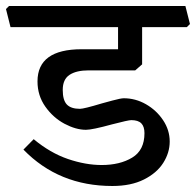

<svg xmlns="http://www.w3.org/2000/svg" viewBox="-35 -619 652 639"><path d="M173.8 -319.8Q173.8 -285.6 187.5 -271.2Q201.2 -256.8 231 -256.8Q244.1 -256.8 304.2 -274.9Q311 -276.9 339.1 -284.4Q367.2 -292 377 -292Q416 -292 450.9 -272Q485.8 -252 507.8 -219Q529.8 -186 529.8 -147.9Q529.8 -110.8 508.3 -76.9Q486.8 -43 443.8 -21.5Q400.9 0 338.9 0Q160.6 0 43 -121.1L77.1 -155.8Q132.3 -109.9 191.2 -89.8Q250 -69.8 303.2 -69.8Q364.3 -69.8 405 -94.5Q445.8 -119.1 445.8 -175.8Q445.8 -197.8 435.3 -208.5Q424.8 -219.2 401.9 -219.2Q392.1 -219.2 337.9 -205.1Q272 -187 251 -187Q217.8 -187 179.9 -207Q142.1 -227.1 116 -263.9Q89.8 -300.8 89.8 -348.1Q89.8 -455.1 236.8 -455.1H357.9V-528.8H0L-15.1 -588.9L-4.9 -599.1H582L597.2 -539.1L586.9 -528.8H438V-404.8L415 -384.8H259.8Q219.2 -384.8 196.5 -369.9Q173.8 -355 173.8 -319.8Z"/></svg>

Font: Sura
Style: Regular
Weight: 400
Designer: Carolina Giovagnoli
Foundry: Huerta Tipografica
Version: Version 1.003;PS 001.002;hotconv 1.0.70;makeotf.lib2.5.58329